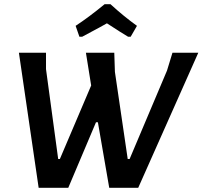

<svg xmlns="http://www.w3.org/2000/svg" viewBox="-20 -894 964 914"><path d="M358 -719 340 -771Q404 -813 478 -874H506Q568 -817 632 -771L602 -719H590Q561 -736 489 -783Q478 -776 371 -719ZM924 -643 638 0H500L446 -312H437L305 0H164L70 -643H199V-565L257 -137H265L414 -487L389 -643H524L527 -552L588 -137H597L775 -558L801 -643Z"/></svg>

Font: Alegreya Sans SC
Style: Bold Italic
Weight: 700
Italic angle: -7°
Designer: Juan Pablo del Peral
Foundry: Huerta Tipografica
Version: Version 2.007